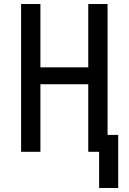

<svg xmlns="http://www.w3.org/2000/svg" viewBox="-20 -755 640 955"><path d="M568 180H473V0H419V-336H181V0H85V-735H181V-420H419V-735H515V-84H568Z"/></svg>

Font: Iosevka Aile Medium
Style: Regular
Weight: 500
Designer: Belleve Invis
Foundry: Belleve Invis
Version: Version 27.3.5; ttfautohint (v1.8.4)